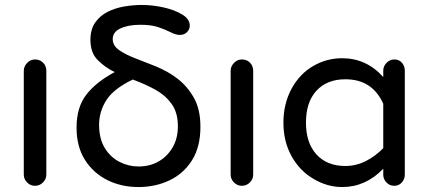

<svg xmlns="http://www.w3.org/2000/svg" viewBox="-20 -773 1734 775"><path d="M121 -23Q103 -23 89.5 -36.5Q76 -50 76 -68V-487Q76 -505 89.5 -519Q103 -533 121 -533Q141 -533 154 -520Q167 -507 167 -487V-68Q167 -50 153.5 -36.5Q140 -23 121 -23Z M539 -18Q470 -18 413.5 -46Q357 -74 323 -127.5Q289 -181 289 -258Q289 -340 328.5 -391Q368 -442 443 -482Q402 -502 373.5 -531.5Q345 -561 345 -612Q345 -655 364.5 -682.5Q384 -710 415 -725.5Q446 -741 482.5 -747Q519 -753 552 -753Q596 -753 640.5 -743Q685 -733 715.5 -714.5Q746 -696 746 -670Q746 -654 734.5 -643Q723 -632 706 -632Q690 -632 669.5 -642.5Q649 -653 620 -663Q591 -673 547 -673Q498 -673 466.5 -658.5Q435 -644 435 -615Q435 -589 460.5 -571Q486 -553 526.5 -537.5Q567 -522 612 -504Q635 -494 656.5 -482Q678 -470 697 -455Q736 -425 762.5 -378.5Q789 -332 789 -261Q789 -180 755 -126Q721 -72 664 -45Q607 -18 539 -18ZM539 -101Q585 -101 620.5 -121.5Q656 -142 677 -178.5Q698 -215 698 -263Q698 -319 672.5 -354Q647 -389 607 -411Q567 -433 521 -450L516 -452Q439 -415 409.5 -369Q380 -323 380 -269Q380 -213 403 -175.5Q426 -138 462.5 -119.5Q499 -101 539 -101Z M956 -23Q938 -23 924.5 -36.5Q911 -50 911 -68V-487Q911 -505 924.5 -519Q938 -533 956 -533Q976 -533 989 -520Q1002 -507 1002 -487V-68Q1002 -50 988.5 -36.5Q975 -23 956 -23Z M1361 -18Q1302 -18 1247 -50Q1191 -82 1157.5 -141.5Q1124 -201 1124 -278Q1124 -355 1158 -417Q1191 -476 1245 -507Q1299 -538 1361 -538Q1459 -538 1527 -462V-488Q1527 -506 1540.5 -519.5Q1554 -533 1572 -533Q1591 -533 1602.5 -519.5Q1614 -506 1614 -488V-68Q1614 -50 1602 -36.5Q1590 -23 1571 -23Q1553 -23 1540 -36.5Q1527 -50 1527 -68V-92Q1456 -18 1361 -18ZM1374 -103Q1418 -103 1457 -123Q1496 -143 1527 -175V-354Q1483 -453 1374 -453Q1300 -453 1257.5 -407Q1215 -361 1215 -278Q1215 -196 1257.5 -149.5Q1300 -103 1374 -103Z"/></svg>

Font: Huninn
Style: Regular
Weight: 400
Designer: justfont
Foundry: justfont
Version: Version 1.003